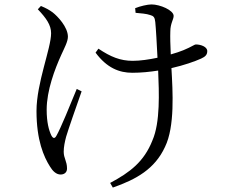

<svg xmlns="http://www.w3.org/2000/svg" viewBox="-20 -785 1040 868"><path d="M151 -743C189 -703 211 -672 211 -635C211 -566 145 -410 145 -283C145 -151 178 -76 206 -32C218 -12 234 4 254 4C270 4 283 -5 283 -23C283 -57 268 -69 268 -99C268 -121 273 -144 279 -167C289 -201 325 -304 349 -372L327 -383C299 -314 253 -202 236 -173C228 -157 220 -158 212 -173C201 -196 191 -232 191 -289C191 -376 228 -473 257 -537C271 -568 287 -597 287 -619C287 -663 240 -712 218 -729C203 -740 189 -748 165 -758ZM593 -727C615 -725 643 -723 659 -717C674 -713 680 -707 682 -685C685 -657 689 -583 692 -524C654 -516 614 -510 580 -510C524 -510 480 -528 425 -565L412 -547C463 -478 519 -456 578 -456C618 -456 657 -460 695 -466C699 -367 705 -232 669 -150C631 -54 568 -6 478 42L490 63C596 26 680 -21 726 -121C771 -213 761 -372 755 -477C812 -490 860 -507 889 -520C909 -529 917 -538 917 -554C917 -574 887 -584 866 -584C858 -584 848 -574 809 -558C794 -552 774 -545 752 -539C750 -580 749 -620 750 -643C750 -679 765 -697 765 -713C765 -739 703 -765 665 -765C647 -765 613 -757 591 -748Z"/></svg>

Font: Noto Serif CJK TC
Style: Regular
Weight: 400
Designer: Ryoko NISHIZUKA 西塚涼子 (kana & ideographs); Frank Grießhammer (Latin, Greek & Cyrillic); Wenlong ZHANG 张文龙 (bopomofo); San
Foundry: Adobe
Version: Version 2.001;hotconv 1.1.0;makeotfexe 2.6.0